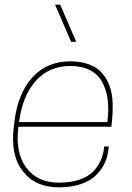

<svg xmlns="http://www.w3.org/2000/svg" viewBox="-20 -800 570 826"><path d="M459 -254.9H59.1Q44.9 -143.6 92.8 -78.9Q140.6 -14.2 232.9 -14.2Q282.7 -14.2 320.3 -26.6Q357.9 -39.1 379.9 -61.3Q401.9 -83.5 413.6 -110.4Q425.3 -137.2 428.2 -169.9H448.2L445.8 -153.8Q442.4 -123 429.4 -96.2Q416.5 -69.3 392.6 -45.7Q368.7 -22 327.6 -8.1Q286.6 5.9 232.9 5.9Q131.3 5.9 77.9 -63.5Q24.4 -132.8 39.1 -252.9L42 -276.9Q57.1 -399.4 119.9 -467.8Q182.6 -536.1 282.2 -536.1Q328.1 -536.1 362.5 -523.2Q397 -510.3 418 -486.8Q439 -463.4 451.2 -430.4Q463.4 -397.5 464.6 -357.2Q465.8 -316.9 460.9 -271ZM282.2 -516.1Q191.4 -516.1 134 -452.1Q76.7 -388.2 62 -274.9H441.9Q456.1 -386.2 417.2 -451.2Q378.4 -516.1 282.2 -516.1ZM216.8 -779.8H238.8L308.1 -620.1H286.1Z"/></svg>

Font: Cooper Hewitt
Style: Thin Italic
Weight: 702
Designer: Village Type and Design LLC
Foundry: Cooper Hewitt Smithsonian Design Museum
Version: 1.000